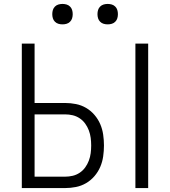

<svg xmlns="http://www.w3.org/2000/svg" viewBox="-20 -957 865 977"><path d="M669 0V-735H734V0ZM91 0V-735H156V-433H311Q339 -433 366.5 -427.5Q394 -422 418 -408Q442 -394 460.5 -372.5Q479 -351 490 -325.5Q501 -300 505 -272Q509 -244 509 -217Q509 -189 505 -161Q501 -133 490 -107.5Q479 -82 460.5 -60.5Q442 -39 418 -25Q394 -11 366.5 -5.5Q339 0 311 0ZM156 -58H311Q331 -58 350 -62.5Q369 -67 385.5 -78Q402 -89 413.5 -105Q425 -121 432 -139.5Q439 -158 441.5 -177.5Q444 -197 444 -217Q444 -236 441.5 -255.5Q439 -275 432 -293.5Q425 -312 413.5 -328Q402 -344 385.5 -355Q369 -366 350 -370.5Q331 -375 311 -375H156ZM528 -833Q517 -833 507 -836Q497 -839 489.5 -846.5Q482 -854 479 -864Q476 -874 476 -885Q476 -896 479 -906Q482 -916 489.5 -923.5Q497 -931 507 -934Q517 -937 528 -937Q539 -937 549 -934Q559 -931 566.5 -923.5Q574 -916 577 -906Q580 -896 580 -885Q580 -874 577 -864Q574 -854 566.5 -846.5Q559 -839 549 -836Q539 -833 528 -833ZM298 -833Q287 -833 277 -836Q267 -839 259.5 -846.5Q252 -854 249 -864Q246 -874 246 -885Q246 -896 249 -906Q252 -916 259.5 -923.5Q267 -931 277 -934Q287 -937 298 -937Q309 -937 319 -934Q329 -931 336.5 -923.5Q344 -916 347 -906Q350 -896 350 -885Q350 -874 347 -864Q344 -854 336.5 -846.5Q329 -839 319 -836Q309 -833 298 -833Z"/></svg>

Font: Iosevka Aile Light
Style: Regular
Weight: 300
Designer: Belleve Invis
Foundry: Belleve Invis
Version: Version 27.3.5; ttfautohint (v1.8.4)